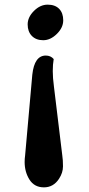

<svg xmlns="http://www.w3.org/2000/svg" viewBox="-20 -547 381 826"><path d="M248 122Q251 141 251 168.5Q251 196 234 222Q210 259 169 259Q128 259 107 226Q86 193 86 150Q86 136 88 122L119 -226Q128 -308 177 -308Q198 -308 211 -293Q207 -270 207 -241Q207 -212 212 -175ZM166 -374Q135 -374 117 -392.5Q99 -411 99 -442Q99 -473 126 -500Q153 -527 185 -527Q217 -527 234.5 -509Q252 -491 252 -459.5Q252 -428 224.5 -401Q197 -374 166 -374Z"/></svg>

Font: Laila SemiBold
Style: Regular
Weight: 600
Designer: Hitesh Malaviya
Foundry: Indian Type Foundry
Version: Version 1.302;PS 1.0;hotconv 1.0.78;makeotf.lib2.5.61930; tt